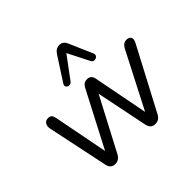

<svg xmlns="http://www.w3.org/2000/svg" viewBox="-178 -978 1198 1198"><g transform="rotate(-45 420.5 -379.5)"><path d="M205 7Q188 7 175.5 -3Q163 -13 159 -34L75 -434Q69 -460 79 -476.5Q89 -493 111 -493Q128 -493 136 -484.5Q144 -476 148 -456L218 -96L410 -465Q425 -493 455 -493Q470 -493 481 -484.5Q492 -476 496 -458L567 -92L758 -463Q774 -493 803 -493Q827 -493 834 -477.5Q841 -462 830 -441L611 -26Q594 7 559 7Q521 7 512 -34L442 -377L258 -27Q240 7 205 7ZM596 -580Q604 -564 595 -553.5Q586 -543 572 -543Q558 -543 551 -557L479 -699L373 -556Q363 -543 349.5 -543.5Q336 -544 329 -554.5Q322 -565 333 -581L432 -734Q452 -766 484 -766Q515 -766 529 -734Z"/></g></svg>

Font: Nunito
Style: Italic
Weight: 400
Italic angle: -9°
Designer: Vernon Adams
Foundry: Vernon Adams
Version: Version 3.601; ttfautohint (v1.8.2.53-6de2)